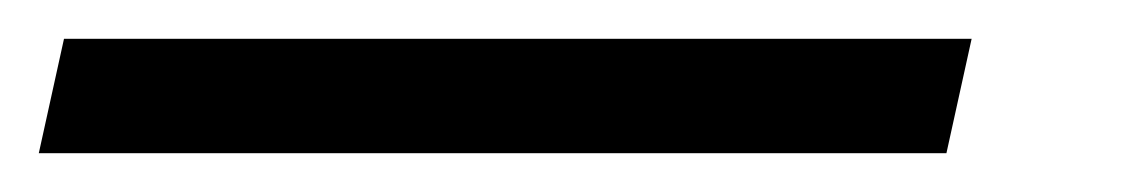

<svg xmlns="http://www.w3.org/2000/svg" viewBox="-111 63 590 99"><path d="M-91 142 -78 83H390L377 142Z"/></svg>

Font: Noto Serif Tamil ExtraBold
Style: Italic
Weight: 800
Italic angle: -12°
Designer: Indian Type Foundry, Tom Grace, and the Monotype Design Team
Foundry: Monotype Imaging Inc.
Version: Version 2.003; ttfautohint (v1.8.4.7-5d5b)